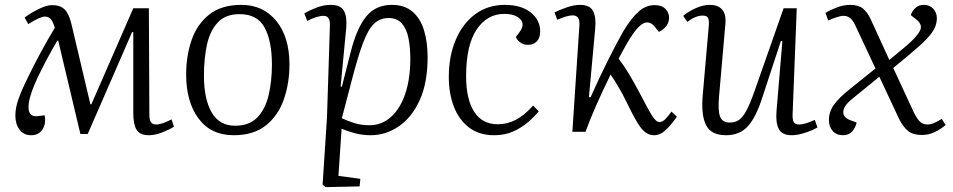

<svg xmlns="http://www.w3.org/2000/svg" viewBox="-20 -541 3912 788"><path d="M340 9H310L219 -374H215Q169 -295 136.5 -227Q104 -159 98 -117Q91 -60 133 -64L163 -68Q170 -34 154.5 -10Q139 14 108 14Q77 14 60 -9Q43 -32 43 -67Q43 -98 56 -135Q69 -172 98 -230Q118 -272 147.5 -326.5Q177 -381 205 -427Q197 -453 188 -463Q179 -473 164 -473Q145 -473 96 -442L81 -469Q111 -491 142 -505.5Q173 -520 194 -520Q227 -520 245 -502.5Q263 -485 273 -443L351 -113H355L527 -507H591L593 -71Q593 -50 599 -40Q605 -30 621 -30Q643 -30 684 -51L694 -21Q675 -9 645.5 2.5Q616 14 591 14Q554 14 540.5 -8.5Q527 -31 527 -77V-409H522Z M939 14Q846 14 795 -54.5Q744 -123 744 -235Q744 -312 766.5 -377Q789 -442 839 -481.5Q889 -521 971 -521Q1060 -521 1114 -455Q1168 -389 1168 -276Q1168 -200 1145 -133.5Q1122 -67 1071.5 -26.5Q1021 14 939 14ZM945 -25Q1003 -25 1036 -59Q1069 -93 1082.5 -150.5Q1096 -208 1096 -276Q1096 -371 1066.5 -427Q1037 -483 963 -483Q906 -483 874 -449Q842 -415 829.5 -358Q817 -301 817 -231Q817 -135 848.5 -80Q880 -25 945 -25Z M1334 -436Q1336 -476 1308 -476Q1294 -476 1275.5 -470Q1257 -464 1241 -455L1229 -486Q1253 -500 1281 -510.5Q1309 -521 1338 -521Q1378 -521 1391.5 -496.5Q1405 -472 1401 -427L1378 -186L1383 -185L1419 -326Q1443 -423 1482 -472Q1521 -521 1588 -521Q1640 -521 1672.5 -493.5Q1705 -466 1720 -417.5Q1735 -369 1735 -306Q1735 -202 1703 -131Q1671 -60 1617.5 -23Q1564 14 1501 14Q1467 14 1434 5Q1401 -4 1382 -13L1369 181L1459 193L1456 224L1316 227L1304 217L1322 -59ZM1575 -467Q1539 -467 1514.5 -443Q1490 -419 1468.5 -361Q1447 -303 1421 -201L1383 -56Q1405 -45 1433.5 -36Q1462 -27 1497 -27Q1546 -27 1584 -60.5Q1622 -94 1643 -155.5Q1664 -217 1664 -300Q1664 -346 1656.5 -384Q1649 -422 1629.5 -444.5Q1610 -467 1575 -467Z M2052 -521Q2119 -521 2158 -490Q2197 -459 2197 -412Q2197 -386 2183.5 -371.5Q2170 -357 2147 -357Q2130 -357 2116.5 -366Q2103 -375 2097 -389L2112 -409Q2136 -441 2115 -462.5Q2094 -484 2050 -484Q1979 -484 1936 -419.5Q1893 -355 1893 -228Q1893 -134 1926 -82.5Q1959 -31 2023 -31Q2061 -31 2096.5 -49Q2132 -67 2168 -108L2191 -84Q2173 -62 2147 -39.5Q2121 -17 2086.5 -1.5Q2052 14 2008 14Q1946 14 1904.5 -18Q1863 -50 1842.5 -104Q1822 -158 1822 -225Q1822 -312 1851 -379Q1880 -446 1931.5 -483.5Q1983 -521 2052 -521Z M2397 -142H2404Q2437 -217 2473.5 -290Q2510 -363 2539 -414Q2571 -467 2601 -493.5Q2631 -520 2666 -520Q2696 -520 2711 -504.5Q2726 -489 2726 -469Q2726 -449 2714.5 -434Q2703 -419 2684 -410L2666 -433Q2653 -449 2636 -449Q2610 -449 2576 -399Q2566 -385 2551 -359Q2536 -333 2519 -300Q2540 -273 2560.5 -239Q2581 -205 2607 -156Q2641 -90 2657 -65Q2673 -40 2687 -40Q2699 -40 2711.5 -53Q2724 -66 2736 -83L2758 -62Q2735 -29 2712.5 -7.5Q2690 14 2664 14Q2646 14 2630 3Q2614 -8 2596 -37.5Q2578 -67 2552 -121Q2534 -158 2517 -186.5Q2500 -215 2486 -235Q2455 -172 2428 -111Q2401 -50 2383 0H2329L2358 -437Q2361 -478 2330 -478Q2309 -478 2267 -460L2256 -490Q2273 -499 2304 -510Q2335 -521 2361 -521Q2400 -521 2413.5 -496.5Q2427 -472 2423 -426Z M2784 -476Q2804 -493 2834.5 -507Q2865 -521 2893 -521Q2927 -521 2944 -501.5Q2961 -482 2957 -442L2931 -144Q2926 -86 2935.5 -62Q2945 -38 2975 -38Q2997 -38 3012.5 -48.5Q3028 -59 3043 -86.5Q3058 -114 3076 -165L3196 -507H3250L3233 -73Q3232 -51 3237.5 -40.5Q3243 -30 3260 -30Q3272 -30 3288 -35Q3304 -40 3324 -49L3335 -18Q3315 -6 3284 4Q3253 14 3230 14Q3189 14 3176 -12Q3163 -38 3167 -86L3191 -372L3185 -373L3109 -142Q3083 -60 3049.5 -23Q3016 14 2960 14Q2899 14 2878 -27Q2857 -68 2864 -149L2889 -435Q2891 -458 2886 -467.5Q2881 -477 2864 -477Q2834 -477 2801 -451Z M3630 -295 3700 -353Q3743 -390 3755.5 -414.5Q3768 -439 3742 -460L3718 -479Q3724 -497 3737.5 -509Q3751 -521 3772 -521Q3795 -521 3810 -505.5Q3825 -490 3825 -466Q3825 -446 3816 -426Q3807 -406 3781 -379Q3755 -352 3704 -310L3646 -262L3729 -83Q3745 -50 3757.5 -40Q3770 -30 3786 -30Q3800 -30 3814.5 -36.5Q3829 -43 3845 -53L3861 -28Q3843 -12 3817.5 0.5Q3792 13 3763 13Q3728 13 3707.5 -3Q3687 -19 3669 -55L3589 -226L3476 -134Q3443 -107 3441 -83.5Q3439 -60 3469 -48L3496 -38Q3490 -14 3476 0Q3462 14 3440 14Q3412 14 3397 -4Q3382 -22 3382 -48Q3382 -82 3402.5 -111Q3423 -140 3470 -177L3573 -260L3493 -431Q3481 -458 3469 -467Q3457 -476 3443 -476Q3430 -476 3412.5 -470Q3395 -464 3379 -457L3368 -488Q3385 -499 3413.5 -510Q3442 -521 3470 -521Q3503 -521 3521.5 -506Q3540 -491 3553 -463Z"/></svg>

Font: Literata 36pt Light
Style: Italic
Weight: 300
Italic angle: -2°
Designer: Latin by Veronika Burian and Jose Scaglione. Greek by Irene Vlachou. Cyrillic by Vera Evstafieva
Foundry: TypeTogether
Version: Version 3.002